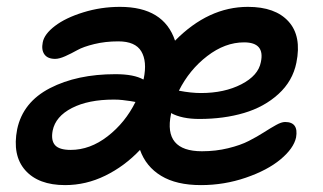

<svg xmlns="http://www.w3.org/2000/svg" viewBox="-20 -536 936 557"><path d="M168.9 1Q91.3 1 53.2 -42.2Q15.1 -85.4 29.8 -161.1Q46.4 -239.7 125 -280.3Q203.6 -320.8 314.9 -320.8Q368.7 -320.8 396 -305.2L397 -308.1Q407.2 -357.9 389.9 -387Q372.6 -416 323.2 -416Q285.6 -416 253.7 -408.2Q221.7 -400.4 204.3 -390.6Q187 -380.9 169.4 -373Q151.9 -365.2 140.1 -365.2Q118.2 -365.2 108.9 -378.2Q99.6 -391.1 104 -413.1Q108.4 -437 139.4 -460.7Q170.4 -484.4 221.7 -500.2Q272.9 -516.1 328.1 -516.1Q455.1 -516.1 487.8 -418Q584.5 -516.1 699.2 -516.1Q778.8 -516.1 817.1 -473.6Q855.5 -431.2 839.8 -354Q829.1 -300.8 787.8 -263.2Q746.6 -225.6 688 -208.3Q629.4 -190.9 558.1 -190.9Q507.8 -190.9 476.1 -208V-205.1Q453.6 -97.2 565.9 -97.2Q606 -97.2 641.8 -106Q677.7 -114.7 701.9 -127.2Q726.1 -139.6 745.6 -152.1Q765.1 -164.6 780.8 -173.3Q796.4 -182.1 807.1 -182.1Q846.7 -182.1 838.9 -137.2Q832 -105.5 793.9 -73.7Q755.9 -42 693.1 -20.5Q630.4 1 563 1Q491.7 1 447.5 -25.9Q403.3 -52.7 386.2 -101.1Q341.3 -53.7 285.4 -26.4Q229.5 1 168.9 1ZM688 -413.1Q632.8 -413.1 581.1 -373.3Q529.3 -333.5 499 -272.9Q534.2 -266.1 563 -266.1Q630.9 -266.1 680.2 -291.5Q729.5 -316.9 736.8 -356Q749 -413.1 688 -413.1ZM132.8 -157.2Q127.4 -128.9 139.6 -115Q151.9 -101.1 185.1 -101.1Q241.2 -101.1 292.2 -140.6Q343.3 -180.2 373 -240.2Q371.1 -240.7 358.9 -242.7Q346.7 -244.6 335.2 -245.8Q323.7 -247.1 310.1 -247.1Q236.3 -247.1 188.7 -222.7Q141.1 -198.2 132.8 -157.2Z"/></svg>

Font: Shantell Sans Bouncy
Style: Italic
Weight: 500
Italic angle: -11.31°
Designer: Stephen Nixon, Anya Danilova, Shantell Martin
Foundry: Arrow Type
Version: Version 1.006;[9816181b4]